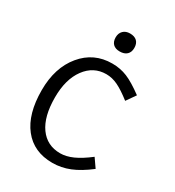

<svg xmlns="http://www.w3.org/2000/svg" viewBox="-209 -997 1032 1133"><g transform="rotate(30 307.0 -430.5)"><path d="M324 15Q197 15 126.5 -74.5Q56 -164 56 -326Q56 -479 135 -574.5Q214 -670 339 -670Q394 -670 441.5 -650.5Q489 -631 558 -580L514 -517Q459 -560 419.5 -579Q380 -598 340 -598Q253 -598 199 -524.5Q145 -451 145 -328Q145 -198 195.5 -127.5Q246 -57 336 -57Q376 -57 421 -77Q466 -97 523 -141L564 -82Q498 -31 441 -8Q384 15 324 15ZM405 -814Q405 -785 388 -769Q371 -753 340 -753Q310 -753 294 -769Q278 -785 278 -814Q278 -842 295 -859Q312 -876 341 -876Q372 -876 388.5 -860Q405 -844 405 -814Z"/></g></svg>

Font: Intel One Mono
Style: Regular
Weight: 400
Monospace: yes
Designer: Fred Shallcrass
Foundry: Frere-Jones Type LLC
Version: Version 1.400;hotconv 1.1.0;makeotfexe 2.6.0;FJTRelease1.4